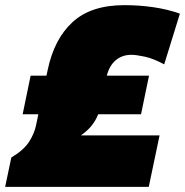

<svg xmlns="http://www.w3.org/2000/svg" viewBox="-38 -726 719 746"><path d="M-18 0 6 -114Q54 -142.5 74.8 -174.8Q95.5 -207 102 -239Q106 -258 111 -282H50L81 -432H142.5Q145 -443.5 147 -453Q172 -574 243.8 -640Q315.5 -706 445 -706Q502 -706 556.5 -698.2Q611 -690.5 661 -673L600 -476Q558 -498.5 524.8 -505.8Q491.5 -513 472 -513Q437 -513 412 -492.2Q387 -471.5 377 -432H541L510 -282H343.5Q335 -260 319.5 -239.8Q304 -219.5 276.5 -200H582L540 0Z"/></svg>

Font: Commissioner Black
Style: Italic
Weight: 900
Italic angle: -12°
Designer: Kostas Bartsokas
Foundry: Kostas Bartsokas
Version: Version 1.000; ttfautohint (v1.8.3)